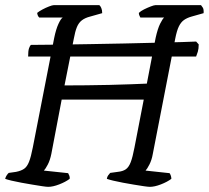

<svg xmlns="http://www.w3.org/2000/svg" viewBox="-28 -724 809 744"><path d="M159 0Q152 0 135.5 -2.5Q119 -5 98 -8.5Q77 -12 55 -16Q33 -20 16.5 -24Q0 -28 -8 -31Q-6 -39 -1.5 -45.5Q3 -52 6 -54L34 -58Q54 -62 65.5 -70Q77 -78 84.5 -97Q92 -116 99 -152L182 -577Q189 -611 198.5 -631.5Q208 -652 215 -656H124Q121 -659 119 -663Q117 -667 116 -674Q123 -680 136 -687Q149 -694 162 -699Q175 -704 180 -704H357Q361 -701 364.5 -693Q368 -685 368 -673L322 -660Q302 -655 289.5 -645.5Q277 -636 270 -619Q263 -602 258 -574L222 -393Q261 -393 306.5 -393.5Q352 -394 396.5 -395Q441 -396 479 -397.5Q517 -399 541 -400L575 -577Q583 -613 592.5 -632Q602 -651 608 -656H516Q515 -658 512.5 -663Q510 -668 510 -674Q517 -681 530 -687.5Q543 -694 556 -699Q569 -704 574 -704H751Q753 -701 757.5 -695Q762 -689 761 -673L715 -660Q697 -655 685 -646.5Q673 -638 665 -621.5Q657 -605 651 -574L564 -127Q560 -104 551 -86.5Q542 -69 536 -63L629 -53Q631 -51 633.5 -44.5Q636 -38 636 -31Q620 -19 595.5 -9.5Q571 0 553 0Q546 0 529 -2.5Q512 -5 491 -8.5Q470 -12 448.5 -16Q427 -20 410.5 -24Q394 -28 386 -31Q387 -39 391.5 -45Q396 -51 399 -54L428 -58Q448 -60 459.5 -68Q471 -76 478.5 -95.5Q486 -115 493 -152L529 -338H211L171 -128Q166 -103 157 -86Q148 -69 142 -63L236 -53Q238 -49 240.5 -43.5Q243 -38 242 -31Q226 -19 201.5 -9.5Q177 0 159 0ZM81 -505Q81 -527 84.5 -537Q88 -547 92 -550Q134 -550 193 -551Q252 -552 319 -553Q386 -554 453 -555.5Q520 -557 578 -558.5Q636 -560 677 -561Q718 -562 732 -563L742 -552Q742 -535 738.5 -523.5Q735 -512 732 -505Z"/></svg>

Font: Texturina Medium 12pt Light
Style: Italic
Weight: 300
Italic angle: -11°
Version: Version 1.002